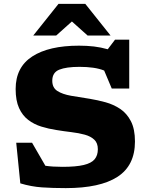

<svg xmlns="http://www.w3.org/2000/svg" viewBox="-20 -955 769 988"><path d="M674.5 -227Q674.5 -103.5 584.8 -45.2Q495 13 318.5 13Q250.5 13 195.8 9.2Q141 5.5 84.5 -11.5L63.5 -220.5H145L213.5 -102Q250.5 -96.5 301.5 -96.5Q371 -96.5 410.8 -106Q450.5 -115.5 467 -135.5Q483.5 -155.5 483.5 -187Q483.5 -219 465.2 -236.2Q447 -253.5 416.2 -262Q385.5 -270.5 347.5 -275Q309.5 -279.5 270 -286Q230.5 -292 193 -303.5Q155.5 -315 125.5 -337.8Q95.5 -360.5 78 -399Q60.5 -437.5 60.5 -497Q60.5 -609 146 -664.5Q231.5 -720 386.5 -720Q427.5 -720 463.5 -715.8Q499.5 -711.5 534.5 -701.5L572 -751H645V-499.5H555L516 -592Q491 -602 459.2 -606.5Q427.5 -611 389 -611Q321 -611 285 -596.5Q249 -582 249 -539.5Q249 -503.5 275.2 -486.8Q301.5 -470 345.5 -462.2Q389.5 -454.5 442.5 -446.5Q482 -440 523 -428.8Q564 -417.5 598.2 -394.8Q632.5 -372 653.5 -331.5Q674.5 -291 674.5 -227ZM431 -772 350 -844.5 269 -772H151L281 -935H419L549 -772Z"/></svg>

Font: Newsreader Caption
Style: Bold
Weight: 700
Designer: Hugues Gentile
Foundry: Production Type
Version: Version 1.001